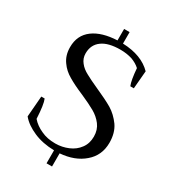

<svg xmlns="http://www.w3.org/2000/svg" viewBox="-211 -890 967 1089"><g transform="rotate(30 272.5 -345.0)"><path d="M464 -50C504 -84 524 -129 524 -184C524 -227 514 -263 494 -292C473 -321 449 -344 421 -361C392 -378 355 -396 308 -417C272 -433 244 -447 224 -458C203 -469 186 -482 173 -499C160 -515 153 -534 153 -556C153 -594 167 -623 195 -643C222 -663 262 -673 315 -673C343 -673 368 -669 391 -662C413 -654 432 -643 447 -629C451 -579 457 -543 466 -521C466 -521 489 -521 489 -521C489 -521 499 -638 499 -638C455 -683 392 -707 309 -710C309 -710 309 -785 309 -785C309 -785 273 -785 273 -785C273 -785 273 -710 273 -710C207 -707 155 -692 117 -664C78 -635 59 -595 59 -543C59 -507 68 -477 86 -452C103 -427 125 -408 151 -393C176 -378 210 -361 253 -343C292 -326 324 -310 347 -297C370 -284 390 -267 406 -246C422 -225 430 -200 430 -170C430 -140 422 -114 406 -93C390 -71 369 -55 343 -44C317 -33 289 -27 259 -27C224 -27 193 -33 166 -46C139 -58 116 -74 98 -95C95 -156 89 -197 80 -218C80 -218 58 -218 58 -218C58 -218 47 -82 47 -82C69 -55 100 -34 139 -17C178 0 223 9 273 10C273 10 273 95 273 95C273 95 309 95 309 95C309 95 309 9 309 9C372 4 424 -15 464 -50Z"/></g></svg>

Font: BUSH 25 TRIRONG
Style: Regular
Weight: 400
Designer: Katatrad Team
Foundry: CadsonDemak